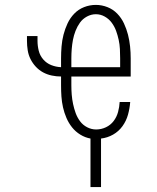

<svg xmlns="http://www.w3.org/2000/svg" viewBox="-20 -558 640 783"><path d="M349 205V7Q327 3 307.5 -9Q288 -21 274 -38.5Q260 -56 251 -77Q242 -98 237 -120Q232 -142 230.5 -164.5Q229 -187 229 -210V-246Q210 -246 191 -250Q172 -254 155.5 -263Q139 -272 126 -286Q113 -300 104.5 -317Q96 -334 93 -353Q90 -372 90 -391V-411H133V-391Q133 -371 138 -351Q143 -331 156.5 -315.5Q170 -300 189 -292.5Q208 -285 229 -284V-320Q229 -344 231 -368.5Q233 -393 239 -416.5Q245 -440 255.5 -462.5Q266 -485 283 -502.5Q300 -520 323 -529Q346 -538 371 -538Q395 -538 418 -529Q441 -520 458 -502.5Q475 -485 485.5 -462.5Q496 -440 502 -416.5Q508 -393 510.5 -368.5Q513 -344 513 -320V-246H271V-210Q271 -191 272.5 -172Q274 -153 278 -134Q282 -115 288.5 -97Q295 -79 306.5 -63.5Q318 -48 335.5 -39Q353 -30 372 -30Q393 -30 412 -39Q431 -48 443.5 -64.5Q456 -81 461.5 -101.5Q467 -122 468 -142H511Q509 -116 502 -90.5Q495 -65 479.5 -43.5Q464 -22 441 -9Q418 4 392 7V205ZM470 -284V-320Q470 -339 469 -358Q468 -377 464 -395.5Q460 -414 453.5 -432Q447 -450 435.5 -465.5Q424 -481 407 -490.5Q390 -500 371 -500Q352 -500 334.5 -490.5Q317 -481 306 -465.5Q295 -450 288 -432Q281 -414 277.5 -395.5Q274 -377 272.5 -358Q271 -339 271 -320V-284Z"/></svg>

Font: Iosevka Slab XLtEx
Style: Regular
Weight: 200
Width: 7
Monospace: yes
Designer: Belleve Invis
Foundry: Belleve Invis
Version: Version 11.1.0; ttfautohint (v1.8.3)